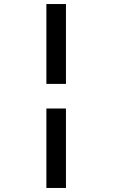

<svg xmlns="http://www.w3.org/2000/svg" viewBox="-20 -770 570 952"><path d="M210 -750V-354H307V-750ZM210 -232V162H307V-232Z"/></svg>

Font: TitilliumText22L
Style: 600 wt
Weight: 600
Designer: Campivisivi
Foundry: Campivisivi
Version: 1.000